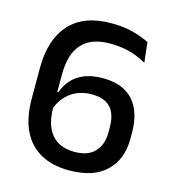

<svg xmlns="http://www.w3.org/2000/svg" viewBox="-101 -734 750 832"><g transform="rotate(15 274.0 -318.0)"><path d="M283 13Q208.5 13 155.8 -16.2Q103 -45.5 75.2 -103.2Q47.5 -161 47.5 -247V-384Q47.5 -511 110.8 -580.8Q174 -650.5 296.5 -650.5Q355.5 -650.5 397.5 -638.5Q439.5 -626.5 468.5 -612L478.5 -522Q457 -534 433 -543.5Q409 -553 379.8 -558.5Q350.5 -564 313 -564Q230 -564 188.5 -518Q147 -472 147 -381V-235.5Q147 -180.5 163.2 -143.8Q179.5 -107 210.2 -88.8Q241 -70.5 285 -70.5Q347 -70.5 376.8 -103.5Q406.5 -136.5 406.5 -188V-214Q406.5 -250 395.5 -276.2Q384.5 -302.5 359.8 -316.8Q335 -331 293.5 -331Q256.5 -331 226.2 -317.2Q196 -303.5 174.5 -277.8Q153 -252 142.5 -216.5L135.5 -302.5H152Q162.5 -333.5 184 -358Q205.5 -382.5 240 -396.8Q274.5 -411 323 -411Q414 -411 459.8 -359.8Q505.5 -308.5 505.5 -215.5V-186.5Q505.5 -96 449.2 -41.5Q393 13 283 13Z"/></g></svg>

Font: Anek Devanagari Medium Medium
Style: Regular
Weight: 500
Version: Version 1.003